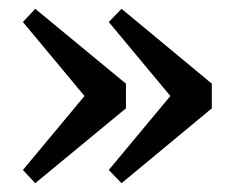

<svg xmlns="http://www.w3.org/2000/svg" viewBox="-20 -450 527 436"><path d="M60 -430 266 -260V-204L60 -34L32 -64L196 -261V-203L32 -400ZM256 -430 461 -260V-204L256 -34L227 -64L391 -261V-203L227 -400Z"/></svg>

Font: Lisu Bosa Black
Style: Regular
Weight: 900
Designer: David Morse, Annie Olsen, Victor Gaultney, Frank Grießhammer (Latin)
Foundry: SIL International
Version: Version 2.000